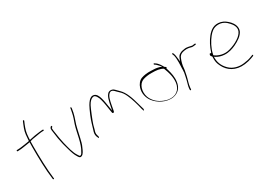

<svg xmlns="http://www.w3.org/2000/svg" viewBox="-17 -1477 3166 2311"><g transform="rotate(-30 1566.5 -321.5)"><path d="M39 -440C39 -436 43 -431 47 -431H55C108 -431 161 -444 214 -451L226 -453L225 -440C224 -423 224 -406 224 -386C224 -236 227 -65 245 61L246 70C248 80 264 79 262 69L260 59V58C244 -72 240 -236 240 -386C240 -408 240 -430 241 -450V-457L248 -459C272 -468 299 -471 325 -475C355 -480 399 -489 429 -489H438C443 -489 446 -492 446 -496C446 -502 443 -505 438 -505H429C424 -505 410 -504 389 -501C346 -497 294 -487 255 -478L243 -475V-488C243 -495 243 -500 244 -508C248 -580 259 -611 281 -668L299 -710C303 -720 288 -724 284 -716L266 -673C242 -615 232 -584 228 -508C227 -497 226 -482 225 -470C213 -469 203 -467 191 -464H190C148 -458 97 -448 54 -448H47C43 -448 39 -444 39 -440Z M527 -445C533 -409 538 -365 544 -324C554 -267 570 -199 587 -146C600 -99 615 -55 635 -25C649 0 661 18 689 3C710 -7 729 -44 742 -77C751 -95 758 -114 764 -135C784 -207 798 -291 819 -365L820 -366C839 -421 861 -483 868 -541L870 -555C871 -563 871 -562 870 -564C863 -578 855 -569 855 -557L853 -544C851 -535 848 -522 845 -504C837 -460 819 -412 804 -370C770 -263 761 -127 703 -37C698 -27 688 -8 671 -8H668C661 -17 658 -18 649 -34C613 -86 595 -170 577 -241C565 -294 556 -347 549 -398C545 -422 542 -438 542 -457V-468C546 -472 556 -475 556 -476C556 -484 552 -494 548 -494C544 -494 543 -492 543 -490H542C529 -478 524 -471 527 -445Z M957 -112 965 -94C965 -86 967 -80 973 -84C980 -86 981 -90 979 -98V-99L973 -119C964 -147 970 -166 979 -192C984 -208 989 -229 995 -252C1006 -291 1068 -442 1085 -473C1096 -494 1109 -510 1119 -520C1129 -531 1140 -537 1150 -541C1179 -552 1193 -535 1205 -515C1215 -500 1223 -481 1229 -454C1241 -411 1249 -350 1256 -305C1259 -284 1261 -270 1263 -264C1264 -260 1265 -258 1273 -256C1285 -254 1288 -259 1292 -280C1293 -285 1294 -291 1295 -297C1298 -316 1302 -335 1306 -357C1316 -405 1325 -459 1360 -487C1393 -511 1423 -473 1434 -461L1464 -432C1490 -409 1509 -381 1525 -345C1552 -288 1579 -196 1594 -128L1600 -109C1600 -105 1601 -104 1603 -100C1611 -89 1614 -104 1614 -115L1609 -133C1605 -145 1599 -167 1591 -196C1564 -296 1534 -387 1475 -443C1453 -463 1439 -482 1418 -498C1397 -510 1371 -512 1350 -499C1312 -469 1300 -407 1287 -341L1276 -287L1267 -341C1253 -423 1241 -540 1183 -557C1152 -567 1126 -551 1108 -531C1096 -519 1085 -502 1072 -481C1061 -461 1043 -424 1021 -372C987 -290 984 -263 963 -198C952 -166 947 -143 957 -112Z M1705 -355C1683 -284 1705 -216 1738 -171C1764 -135 1807 -100 1850 -81C1889 -63 1944 -48 1997 -58C2069 -72 2115 -122 2124 -200C2133 -258 2119 -322 2105 -368L2096 -398C2100 -402 2108 -411 2101 -416L2081 -431C2077 -438 2075 -447 2069 -453C2055 -478 2030 -508 2011 -518L1999 -526C1996 -529 1993 -528 1990 -524C1984 -513 1995 -510 2001 -506C2012 -500 2025 -484 2037 -472L2064 -445L2027 -455C1995 -464 1959 -467 1917 -467C1867 -469 1823 -463 1786 -450C1748 -437 1718 -398 1705 -355ZM1723 -223C1695 -306 1725 -400 1793 -424C1826 -435 1871 -443 1916 -441C1977 -441 2030 -436 2069 -410L2074 -397C2095 -342 2118 -271 2109 -193C2097 -102 2030 -46 1926 -64C1853 -79 1788 -117 1751 -171C1740 -186 1729 -204 1723 -223ZM1916 -441Z M2211 -35C2211 -28 2214 -26 2217 -26C2224 -26 2226 -27 2227 -34L2228 -53C2232 -104 2252 -151 2262 -199C2267 -232 2277 -263 2279 -292C2281 -314 2283 -339 2289 -358L2297 -386L2308 -416C2319 -449 2343 -468 2377 -474L2392 -477C2412 -481 2434 -480 2453 -477C2474 -474 2489 -465 2505 -467H2506C2514 -467 2528 -469 2533 -470H2542C2549 -472 2552 -489 2541 -486H2534C2525 -484 2515 -484 2507 -482H2505C2499 -482 2495 -483 2491 -484L2474 -488C2467 -490 2462 -491 2455 -492L2434 -495C2414 -498 2392 -492 2372 -489L2353 -484L2333 -474C2314 -463 2305 -451 2295 -428L2280 -390L2276 -431C2273 -466 2268 -495 2257 -517C2253 -527 2239 -518 2243 -511V-510C2245 -503 2250 -498 2253 -485C2260 -457 2261 -423 2261 -389C2261 -375 2261 -364 2260 -351C2260 -332 2258 -317 2258 -302V-284C2258 -275 2257 -266 2256 -258V-251C2249 -217 2243 -181 2234 -148C2226 -116 2214 -83 2212 -54ZM2262 -189Z M2631 -282C2625 -270 2636 -257 2646 -247V-239C2642 -181 2651 -149 2672 -107C2715 -19 2806 45 2939 29C2979 24 3012 16 3038 6L3075 -8C3077 -9 3079 -12 3080 -18C3082 -20 3082 -21 3077 -22H3069L3032 -8C3007 2 2974 8 2936 13C2856 24 2785 -1 2742 -41C2699 -81 2661 -138 2661 -217V-235L2676 -225C2705 -207 2739 -195 2784 -192C2844 -188 2900 -207 2943 -227C3001 -255 3060 -291 3085 -346C3105 -400 3078 -452 3047 -486C3019 -516 2984 -544 2941 -555C2852 -576 2797 -533 2753 -479C2716 -434 2679 -364 2659 -299L2655 -289L2645 -293C2638 -296 2635 -292 2631 -283ZM2664 -254 2667 -268C2682 -343 2725 -419 2765 -469C2796 -507 2829 -537 2881 -543C2954 -552 3001 -514 3034 -476C3057 -450 3091 -404 3070 -352C3056 -319 3026 -293 2998 -275C2960 -249 2914 -229 2863 -215C2785 -193 2708 -219 2664 -254ZM2667 -268Z"/></g></svg>

Font: Stray Cat
Style: ExLt
Weight: 200
Version: Version 1.0